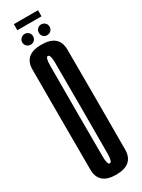

<svg xmlns="http://www.w3.org/2000/svg" viewBox="-221 -847 647 875"><g transform="rotate(-30 103.0 -410.0)"><path d="M102 4Q193.5 4 194 -74.5Q194.5 -153 194.5 -337.5Q194.5 -521.5 194 -600.8Q193.5 -680 102 -680Q10.5 -680 10.5 -601.5Q10.5 -523 10.5 -337.5Q10.5 -153 11 -74.5Q11.5 4 102 4ZM102 -55.5Q90 -55.5 89.5 -97.2Q89 -139 89 -337.5Q89 -538 89.5 -579.2Q90 -620.5 102 -620.5Q115 -620.5 115.5 -579.2Q116 -538 116 -337.5Q116 -139 115.5 -97.2Q115 -55.5 102 -55.5ZM61 -704Q72.5 -704 80.8 -712Q89 -720 89 -732Q89 -744 80.8 -752.2Q72.5 -760.5 61 -760.5Q49 -760.5 40.5 -752.2Q32 -744 32 -732Q32 -720 40.5 -712Q49 -704 61 -704ZM147 -704Q159.5 -704 167.8 -712Q176 -720 176 -732Q176 -744 167.8 -752.2Q159.5 -760.5 147 -760.5Q135.5 -760.5 127.5 -752.2Q119.5 -744 119.5 -732Q119.5 -720 127.5 -712Q135.5 -704 147 -704ZM40.5 -791.5H167.5V-823.5H40.5Z"/></g></svg>

Font: Anybody UltraCondensed
Style: Regular
Weight: 400
Width: 1
Version: Version 1.113;gftools[0.9.25]